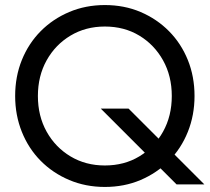

<svg xmlns="http://www.w3.org/2000/svg" viewBox="-20 -730 830 760"><path d="M130 -350Q130 -429 164.5 -491Q199 -553 259 -589Q319 -625 395 -625Q472 -625 531.5 -589Q591 -553 625.5 -491Q660 -429 660 -350Q660 -271 625.5 -209Q591 -147 531.5 -111Q472 -75 395 -75Q319 -75 259 -111Q199 -147 164.5 -209Q130 -271 130 -350ZM40 -350Q40 -274 66.5 -208Q93 -142 141 -93.5Q189 -45 254 -17.5Q319 10 395 10Q472 10 536.5 -17.5Q601 -45 649 -93.5Q697 -142 723.5 -208Q750 -274 750 -350Q750 -427 723.5 -492.5Q697 -558 649 -606.5Q601 -655 536.5 -682.5Q472 -710 395 -710Q319 -710 254 -682.5Q189 -655 141 -606.5Q93 -558 66.5 -492.5Q40 -427 40 -350ZM379 -300 679 0H789L489 -300Z"/></svg>

Font: Glinicke Jost Regular
Style: Regular
Weight: 400
Version: Version 3.710